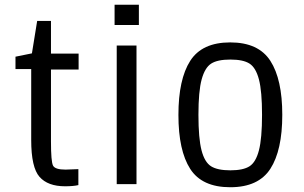

<svg xmlns="http://www.w3.org/2000/svg" viewBox="-20 -773 1275 806"><path d="M194 -548H310V-481H194V-179Q194 -95 202.5 -78Q211 -61 255 -61L309 -63V4Q288 9 253 9Q181 9 146 -30.5Q111 -70 111 -185V-483H45V-535L114 -549L136 -685H194Z M553 0H470V-582H553ZM563 -668H461V-753H563Z M729 -290.5Q729 -440 778.5 -517.5Q828 -595 946.5 -595Q1065 -595 1115 -517.5Q1165 -440 1165 -291Q1165 -142 1115 -64.5Q1065 13 946.5 13Q828 13 778.5 -64Q729 -141 729 -290.5ZM1027.5 -506Q1001 -523 947 -523Q893 -523 866.5 -506Q840 -489 826.5 -439.5Q813 -390 813 -291Q813 -192 826 -142Q839 -92 866 -75Q893 -58 947 -58Q1001 -58 1027.5 -75Q1054 -92 1067 -142Q1080 -192 1080 -291Q1080 -390 1067 -439.5Q1054 -489 1027.5 -506Z"/></svg>

Font: Ruda
Style: Regular
Weight: 400
Designer: Mariela Monsalve, Angelina Sanchez
Foundry: Mariela Monsalve, Angelina Sanchez
Version: Version 1.002